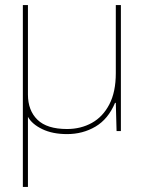

<svg xmlns="http://www.w3.org/2000/svg" viewBox="-20 -516 567 756"><path d="M70 220V-496H90V-144Q90 -81 127.5 -44.5Q165 -8 244 -8Q298 -8 341.5 -32Q385 -56 410.5 -105Q436 -154 436 -228V-496H456V0H439L436 -111H433Q406 -47 356 -17.5Q306 12 244 12Q187 12 146.5 -7.5Q106 -27 90 -56V220Z"/></svg>

Font: DM Sans Thin
Style: Regular
Weight: 100
Designer: Colophon Foundry, Jonny Pinhorn
Foundry: Colophon Foundry
Version: Version 4.004; ttfautohint (v1.8.4.7-5d5b)